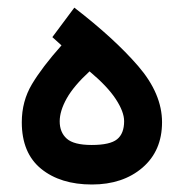

<svg xmlns="http://www.w3.org/2000/svg" viewBox="-20 -494 490 512"><path d="M178.2 -473.6Q284.7 -391.6 348.4 -317.9Q412.1 -244.1 412.1 -168Q412.1 -91.8 359.9 -46.9Q307.6 -2 225.1 -2Q141.1 -2 89.6 -43.9Q38.1 -85.9 38.1 -168Q38.1 -224.1 65.2 -269.5Q92.3 -314.9 144 -373L119.6 -395ZM218.8 -303.7Q176.8 -265.1 158 -231.7Q139.2 -198.2 139.2 -170.4Q139.2 -141.1 158 -124.3Q176.8 -107.4 224.6 -107.4Q273.4 -107.4 292.2 -122.6Q311 -137.7 311 -170.9Q311 -195.8 288.8 -229.7Q266.6 -263.7 218.8 -303.7Z"/></svg>

Font: Vazir Medium WOL-UI
Style: Medium-WOL-UI
Weight: 500
Designer: Saber Rastikerdar
Foundry: Saber Rastikerdar
Version: Version 30.1.0